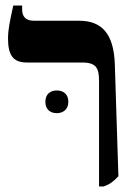

<svg xmlns="http://www.w3.org/2000/svg" viewBox="-20 -667 495 694"><path d="M338 7H355C379 -2 390 -11 408 -30L395 -436C391 -544 349 -592 266 -592H103C74 -592 60 -606 60 -633V-647H28C15 -588 9 -559 9 -528C9 -465 29 -441 78 -441H277C329 -441 338 -420 338 -373ZM144 -299C144 -271 162 -258 185 -258C209 -258 227 -272 227 -299C227 -327 209 -340 185 -340C162 -340 144 -327 144 -299Z"/></svg>

Font: Noto Serif Hebrew SemiCondensed
Style: Bold
Weight: 700
Width: 4
Designer: Monotype Design Team
Foundry: Monotype Imaging Inc.
Version: Version 2.004